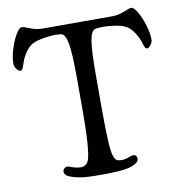

<svg xmlns="http://www.w3.org/2000/svg" viewBox="-81 -798 829 881"><g transform="rotate(-10 333.0 -358.0)"><path d="M287.1 -295.4V-450.7Q287.1 -564 278.6 -610.4Q270 -656.7 250.5 -659.7Q227.5 -663.6 194.6 -659.9Q161.6 -656.2 139.2 -649.9Q110.8 -642.1 93.8 -623.3Q76.7 -604.5 64 -576.7Q60.5 -568.8 55.9 -554.2Q51.3 -539.6 47.6 -533.4Q43.9 -527.3 37.1 -527.3Q29.8 -527.3 20.5 -539.6Q11.2 -551.8 11.2 -564Q11.2 -594.7 23.2 -633.1Q35.2 -671.4 50.8 -697.3Q66.4 -723.1 77.1 -723.1Q87.9 -723.1 114.5 -711.7Q141.1 -700.2 172.9 -700.2H494.1Q525.9 -700.2 552 -711.7Q578.1 -723.1 588.9 -723.1Q599.6 -723.1 615.2 -697.3Q630.9 -671.4 642.8 -633.1Q654.8 -594.7 654.8 -564Q654.8 -551.8 645.5 -539.6Q636.2 -527.3 628.9 -527.3Q622.6 -527.3 618.9 -533.7Q615.2 -540 611.1 -554.2Q606.9 -568.4 603 -576.7Q590.3 -604.5 573.2 -623.3Q556.2 -642.1 527.8 -649.9Q504.4 -656.2 469.7 -658.9Q435.1 -661.6 408.7 -656.7Q390.6 -652.3 382.8 -607.7Q375 -563 375 -446.8V-301.8Q375 -193.4 378.2 -136.5Q381.3 -79.6 391.1 -60.1Q395.5 -50.8 402.6 -46.9Q409.7 -43 423.8 -43Q439 -43 456.1 -49.3Q473.1 -55.7 479 -55.7Q497.1 -55.7 497.1 -35.2Q497.1 -23.4 479.2 -13.7Q461.4 -3.9 440.9 0Q402.3 7.3 326.2 7.3Q250 7.3 224.1 2.4Q210.4 0 201.7 -2.2Q192.9 -4.4 179.4 -9Q166 -13.7 158.9 -20.8Q151.9 -27.8 151.9 -37.1Q151.9 -43.9 158 -50.5Q164.1 -57.1 173.8 -57.1Q176.8 -57.1 196 -50Q215.3 -43 234.9 -43Q246.1 -43 255.9 -49.3Q265.6 -55.7 269.5 -65.4Q287.1 -106.9 287.1 -295.4Z"/></g></svg>

Font: Cooper*
Style: Regular
Weight: 400
Designer: Owen Earl
Foundry: indestructible type*
Version: Version 0.001